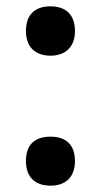

<svg xmlns="http://www.w3.org/2000/svg" viewBox="-20 -574 319 607"><path d="M62 -476C62 -421 96 -398 140 -398C182 -398 217 -421 217 -476C217 -533 182 -554 140 -554C96 -554 62 -533 62 -476ZM62 -65C62 -9 96 13 140 13C182 13 217 -9 217 -65C217 -122 182 -142 140 -142C96 -142 62 -122 62 -65Z"/></svg>

Font: Noto Kufi Arabic SemiBold
Style: Regular
Weight: 600
Designer: Monotype Design Team, David Williams, Khaled Hosny
Foundry: Google LLC
Version: Version 2.109